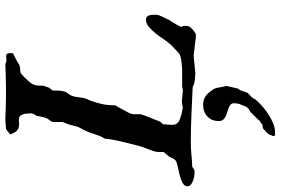

<svg xmlns="http://www.w3.org/2000/svg" viewBox="-184 -536 1015 694"><g transform="rotate(-90 323.0 -189.5)"><path d="M259.8 -581.1Q259.8 -597.2 258.1 -606.4Q256.3 -615.7 252.9 -620.6Q249.5 -625.5 245.1 -627Q240.7 -628.4 235.8 -628.4L220.7 -627.4Q213.9 -627.4 206.8 -629.6Q199.7 -631.8 192.9 -640.1Q191.9 -641.1 188.7 -647.7Q185.5 -654.3 183.6 -658.7L185.1 -660.2Q186 -662.1 187 -662.1Q190.9 -666 196.3 -669.9L203.1 -674.8L238.3 -677.2Q264.2 -676.3 288.3 -675.5Q312.5 -674.8 337.9 -674.8Q362.8 -674.8 387.9 -675.5Q413.1 -676.3 438.5 -677.2Q444.3 -673.3 451.2 -673.3L467.3 -674.3Q471.7 -674.3 474.6 -671.4Q477.5 -668.5 477.5 -658.7Q477.5 -657.7 477.3 -656.2Q477.1 -654.8 477.1 -653.3Q476.6 -651.4 476.6 -649.4Q476.6 -649.4 471.2 -646.7Q465.8 -644 458.7 -640.4Q451.7 -636.7 445.1 -633.1Q438.5 -629.4 436 -627.4Q431.6 -625 426.8 -624.5Q421.9 -624 417.2 -623.8Q412.6 -623.5 408.4 -622.6Q404.3 -621.6 401.4 -618.2L395.5 -613.3Q391.1 -608.9 385.7 -603.5Q380.4 -598.1 375.5 -592.5Q370.6 -586.9 366.9 -581.1Q363.3 -575.2 361.8 -569.3Q361.3 -568.4 360.8 -563.7Q360.4 -559.1 360.1 -553.7Q359.9 -548.3 359.6 -543.7Q359.4 -539.1 359.4 -538.1Q358.4 -536.6 357.4 -533.9Q356.4 -531.2 355.5 -528.1Q354.5 -524.9 353.8 -522.5Q353 -520 352.5 -519.5Q352.5 -519 351.1 -517.3Q349.6 -515.6 347.7 -513.2Q345.7 -510.7 344.2 -508.5Q342.8 -506.3 342.3 -505.4V-496.1Q342.3 -492.2 342 -486.8Q341.8 -481.4 341.1 -475.6Q340.3 -469.7 338.9 -464.4Q337.4 -459 335 -455.1Q327.1 -446.3 324 -438.5Q320.8 -430.7 319.3 -422.6Q317.9 -414.6 317.1 -406Q316.4 -397.5 313.5 -387.7L305.2 -368.2Q298.8 -351.1 293.9 -329.8Q289.1 -308.6 289.1 -289.1V-280.3Q287.1 -277.8 283.4 -271.2Q279.8 -264.6 275.6 -256.8Q271.5 -249 267.8 -242.2Q264.2 -235.4 262.7 -232.9Q260.7 -230 258.8 -223.6Q256.8 -217.3 256.8 -215.3V-189.5Q255.4 -183.1 252.2 -174.6Q249 -166 245.4 -156.7Q241.7 -147.5 237.8 -138.4Q233.9 -129.4 231.4 -121.6Q229.5 -117.2 227.3 -114.3Q225.1 -111.3 220.7 -107.9Q219.7 -98.1 219 -90.6Q218.3 -83 218.3 -74.2Q218.3 -64.5 221.7 -59.1Q225.1 -53.7 230.5 -50.3Q235.8 -46.9 242.9 -44.9Q250 -43 256.8 -40.5L277.3 -36.1Q280.8 -36.1 283.2 -36.1Q285.6 -36.1 289.1 -37.1Q293 -38.1 296.4 -38.6Q299.8 -39.1 303.7 -39.1L341.3 -35.6Q349.1 -35.6 356 -38.1H417.5Q423.8 -38.6 432.9 -39.1Q441.9 -39.6 450.7 -41Q459.5 -42.5 467.3 -44.9Q475.1 -47.4 479 -51.8Q481 -53.7 486.1 -58.3Q491.2 -63 496.6 -68.1Q502 -73.2 506.3 -77.4Q510.7 -81.5 511.2 -83Q519 -91.8 528.6 -106.2Q538.1 -120.6 549.3 -134.5Q560.5 -148.4 572.8 -158.7Q585 -168.9 598.1 -168.9Q605 -168.9 608.6 -165.8Q612.3 -162.6 614 -157.2Q615.7 -151.9 616 -144.8Q616.2 -137.7 616.2 -129.9Q616.2 -127.4 614.7 -123Q613.3 -118.7 610.6 -113Q607.9 -107.4 605 -101.1Q602.1 -94.7 599.1 -89.4Q598.1 -87.9 598.1 -85.9Q596.7 -84.5 593.3 -79.1Q589.8 -73.7 586.2 -67.4Q582.5 -61 579.3 -55.7Q576.2 -50.3 575.7 -48.3Q574.7 -47.4 573.5 -44.4Q572.3 -41.5 572.3 -40.5L575.7 -33.7L576.2 -25.4Q576.2 -12.7 566.2 -3.2Q556.2 6.3 545.9 11.7H538.1L468.3 3.4L408.2 9.3Q402.3 9.3 394.8 9Q387.2 8.8 379.9 7.8Q372.6 6.8 366 4.9Q359.4 2.9 356 0Q304.2 -2.4 254.2 -4.6Q204.1 -6.8 153.3 -6.8Q131.8 -6.8 110.1 -4.6Q88.4 -2.4 65.9 -1.5Q58.6 4.9 54.7 5.9Q50.8 6.8 43.9 6.8Q39.6 6.8 31.5 5.4Q23.4 3.9 15.6 1Q7.8 -2 2 -6.8Q-3.9 -11.7 -3.9 -18.6Q-3.9 -29.8 8.3 -36.4Q20.5 -43 36.4 -47.1Q52.2 -51.3 67.1 -54.2Q82 -57.1 87.9 -61Q90.8 -62.5 93 -65.4Q95.2 -68.4 96.9 -72Q98.6 -75.7 100.3 -79.3Q102.1 -83 104 -85.9L120.1 -105V-125Q120.6 -132.8 123.5 -141.8Q126.5 -150.9 130.1 -160.4Q133.8 -169.9 137.2 -178.7Q140.6 -187.5 142.1 -194.3Q149.9 -226.1 157.5 -256.1Q165 -286.1 168.5 -318.4Q174.3 -326.7 177.7 -335.4Q181.2 -344.2 184.1 -353Q187 -361.8 189.9 -370.6Q192.9 -379.4 197.3 -387.7Q197.8 -389.6 200 -393.8Q202.1 -397.9 204.6 -402.3Q207 -406.7 209 -410.6Q210.9 -414.6 211.4 -416.5Q213.4 -423.3 214.8 -429Q216.3 -434.6 217.5 -439.9Q218.8 -445.3 220.7 -450.7Q222.7 -456.1 225.6 -462.9Q226.6 -463.9 227.5 -467.3L228.5 -471.2V-502.4Q229 -510.7 235.1 -517.3Q241.2 -523.9 243.7 -532.2Q244.1 -533.2 245.4 -537.6Q246.6 -542 247.6 -547.4Q248.5 -552.7 249.5 -557.4Q250.5 -562 250.5 -563.5Q250.5 -564.5 252 -566.4Q253.4 -568.4 254.4 -569.3Q255.4 -570.3 257.1 -574.7Q258.8 -579.1 259.8 -580.6ZM177.2 292Q177.2 291 178.5 288.3Q179.7 285.6 180.2 285.2Q180.2 284.7 181.6 281Q183.1 277.3 183.1 276.4Q184.1 274.4 187.3 271Q190.4 267.6 194.1 264.2Q197.8 260.7 201.2 257.8Q204.6 254.9 205.6 253.9Q206.5 253.9 212.2 252.9Q217.8 252 218.8 252Q219.7 251 224.9 247.3Q230 243.7 231.9 242.7Q232.9 241.2 238 235.8Q243.2 230.5 249 224.6Q254.9 218.8 259.8 213.9Q264.6 209 266.1 207.5Q267.6 207.5 271.5 205.1Q273.4 203.6 275.9 202.1Q276.9 201.7 279.3 198.5Q281.7 195.3 283.2 194.3Q288.6 181.6 292.5 171.6Q296.4 161.6 296.4 148.9Q296.4 141.6 291.5 137.2Q286.6 132.8 279.5 130.1Q272.5 127.4 264.2 125Q255.9 122.6 248.8 119.1Q241.7 115.7 236.8 110.1Q231.9 104.5 231.9 95.2Q231.9 68.8 248.5 53.2Q265.1 37.6 291.5 37.6Q302.2 37.6 310.5 40.8Q318.8 43.9 325.2 49.1Q331.5 54.2 336.9 61.3Q342.3 68.4 347.7 76.2Q352.1 84 353.5 95.5Q355 106.9 356.9 112.8Q356.9 114.3 357.9 118.2L358.9 122.1Q358.9 123 357.9 126Q356.9 128.9 356.9 129.9Q356.4 131.3 355.5 136.2Q354.5 141.1 353.3 147Q352.1 152.8 350.8 157.7Q349.6 162.6 349.1 163.6Q349.1 164.1 347.9 165.3Q346.7 166.5 345.7 168.5Q344.2 170.4 342.8 172.9Q342.8 173.8 341.8 176.5Q340.8 179.2 339.6 182.4Q338.4 185.5 337.4 188.5Q336.4 191.4 336.4 192.4Q336.4 192.9 335.9 193.6Q335.4 194.3 335 195.3Q334.5 196.8 334 197.8Q334 198.2 331.8 200.4Q329.6 202.6 326.9 205.3Q324.2 208 321.5 210.4Q318.8 212.9 317.9 213.4Q316.9 214.4 315.4 216.8Q314 219.2 312.5 222.2Q311 225.1 309.6 227.3Q308.1 229.5 307.6 229.5Q298.3 240.2 284.7 252.2Q271 264.2 255.1 274.4Q239.3 284.7 222.4 291.3Q205.6 297.9 189.5 297.9H184.1Q181.6 297.9 180.2 296.9Q178.7 295.9 177.2 292Z"/></g></svg>

Font: IM FELL English
Style: Italic
Weight: 400
Italic angle: -18°
Designer: Igino Marini
Foundry: Igino Marini
Version: 3.00